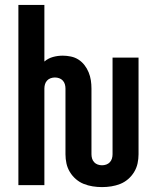

<svg xmlns="http://www.w3.org/2000/svg" viewBox="-20 -755 640 783"><path d="M396 8Q377 8 358 5Q339 2 321.5 -5Q304 -12 289.5 -24.5Q275 -37 265 -53.5Q255 -70 251 -88.5Q247 -107 247 -126V-394Q247 -403 244.5 -411.5Q242 -420 236 -426.5Q230 -433 221.5 -436Q213 -439 204 -439Q195 -439 186.5 -436Q178 -433 172 -426.5Q166 -420 163.5 -411.5Q161 -403 161 -394V0H55V-735H161V-504Q176 -517 195.5 -522.5Q215 -528 236 -528Q252 -528 269 -524.5Q286 -521 300 -512Q314 -503 324.5 -489.5Q335 -476 341.5 -460Q348 -444 350.5 -427.5Q353 -411 353 -394V-126Q353 -117 355.5 -108.5Q358 -100 364 -93.5Q370 -87 378.5 -84Q387 -81 396 -81Q405 -81 413.5 -84Q422 -87 428 -93.5Q434 -100 436.5 -108.5Q439 -117 439 -126V-520H545V-126Q545 -107 541 -88.5Q537 -70 527 -53.5Q517 -37 502.5 -24.5Q488 -12 470.5 -5Q453 2 434 5Q415 8 396 8Z"/></svg>

Font: Iosevka Extended
Style: Bold
Weight: 700
Width: 7
Monospace: yes
Designer: Belleve Invis
Foundry: Belleve Invis
Version: Version 32.5.0; ttfautohint (v1.8.4)